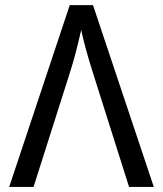

<svg xmlns="http://www.w3.org/2000/svg" viewBox="-20 -734 640 754"><path d="M584 0H486.8L344.2 -450.2Q313.5 -547.4 298.8 -616.2Q276.9 -518.6 255.9 -453.1L111.8 0H16.1L253.9 -713.9H345.2Z"/></svg>

Font: Apple Sans Adjectives
Style: Regular
Weight: 400
Monospace: yes
Foundry: Apple Sans Adjectives
Version: Version 0.01